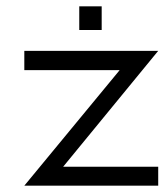

<svg xmlns="http://www.w3.org/2000/svg" viewBox="-20 -637 532 608"><path d="M231 -617H302V-542H231ZM57 -476H481L180 -109H481V-49H57L359 -415H57Z"/></svg>

Font: IBM 3270 Semi-Condensed
Style: Condensed
Weight: 400
Monospace: yes
Version: Version 2.3.1